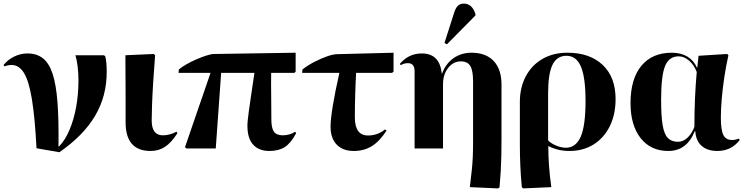

<svg xmlns="http://www.w3.org/2000/svg" viewBox="-25 -825 4143 1067"><path d="M305 21 178 -1Q169 -171 152.5 -272.5Q136 -374 108.5 -419Q81 -464 39 -464Q20 -464 0 -456L-5 -464Q18 -493 53.5 -510.5Q89 -528 128 -528Q179 -528 213.5 -501Q248 -474 267.5 -414.5Q287 -355 294.5 -255.5Q302 -156 300 -11H303Q337 -46 361 -102.5Q385 -159 398 -229.5Q411 -300 411 -379Q411 -419 406.5 -455.5Q402 -492 394 -518H553L560 -512Q568 -481 568 -425Q568 -290 503 -180.5Q438 -71 305 21Z M812 14Q673 14 673 -145Q673 -168 673 -209.5Q673 -251 673 -300Q673 -349 672.5 -395.5Q672 -442 672 -475.5Q672 -509 672 -518L829 -525L837 -518Q831 -443 826.5 -371.5Q822 -300 820 -243.5Q818 -187 818 -156Q818 -73 880 -73Q917 -73 956 -93L961 -85Q927 -32 892 -9Q857 14 812 14Z M1472 14Q1413 14 1381.5 -21.5Q1350 -57 1350 -125Q1350 -141 1352 -159.5Q1354 -178 1358 -208Q1362 -238 1369.5 -288.5Q1377 -339 1389 -420H1204L1174 0H1011L1003 -7L1145 -420H967L969 -439Q984 -452 1010 -467Q1036 -482 1066 -495Q1096 -508 1122.5 -516.5Q1149 -525 1166 -525L1618 -532V-427L1611 -420H1482Q1481 -361 1482 -302Q1483 -243 1483 -162Q1483 -113 1497.5 -93Q1512 -73 1547 -73Q1566 -73 1584.5 -78.5Q1603 -84 1615 -93L1621 -85Q1592 -30 1558 -8Q1524 14 1472 14Z M1941 14Q1880 14 1846 -21.5Q1812 -57 1812 -121Q1812 -161 1824.5 -237.5Q1837 -314 1861 -420H1654L1656 -439Q1682 -460 1719 -479.5Q1756 -499 1791.5 -511.5Q1827 -524 1851 -524L2162 -532V-427L2154 -420H1954Q1951 -368 1949 -300.5Q1947 -233 1947 -173Q1947 -72 2020 -72Q2074 -72 2115 -106L2123 -99Q2085 -40 2041.5 -13Q1998 14 1941 14Z M2743 222 2586 215Q2593 158 2597 119.5Q2601 81 2602.5 45Q2604 9 2604 -40V-373Q2604 -433 2588.5 -458.5Q2573 -484 2536 -484Q2494 -484 2465.5 -447.5Q2437 -411 2437 -357V0H2279V-429Q2279 -474 2242 -474Q2221 -474 2202 -463L2197 -470Q2246 -528 2319 -528Q2419 -528 2430 -416L2432 -417Q2452 -471 2495 -501.5Q2538 -532 2596 -532Q2675 -532 2718.5 -486Q2762 -440 2762 -355V-50Q2762 5 2761 48Q2760 91 2757.5 130.5Q2755 170 2751 216ZM2459 -579 2445 -586 2498 -752Q2507 -781 2519.5 -793Q2532 -805 2552 -805Q2599 -805 2617 -747V-739Z M2884 222 2875 216Q2869 153 2866.5 94Q2864 35 2864 -23V-258Q2864 -339 2897 -401Q2930 -463 2989.5 -497.5Q3049 -532 3128 -532Q3253 -532 3324.5 -464Q3396 -396 3396 -275Q3396 -188 3363.5 -123Q3331 -58 3273.5 -22Q3216 14 3139 14Q3101 14 3070 5Q3039 -4 3023 -13H3022Q3022 98 3039 215ZM3120 -4Q3175 -4 3202 -65Q3229 -126 3229 -264Q3229 -394 3203.5 -454.5Q3178 -515 3123 -515Q3070 -515 3045.5 -465Q3021 -415 3021 -307V-45Q3035 -29 3064.5 -16.5Q3094 -4 3120 -4Z M3689 14Q3591 14 3535 -57.5Q3479 -129 3479 -252Q3479 -386 3539 -459Q3599 -532 3709 -532Q3759 -532 3795 -510.5Q3831 -489 3848 -449H3850L3857 -515L4016 -525L4023 -518Q4010 -460 4000.5 -397.5Q3991 -335 3986 -276.5Q3981 -218 3981 -171Q3981 -102 3995 -74.5Q4009 -47 4043 -47Q4062 -47 4081 -55L4086 -47Q4039 14 3962 14Q3906 14 3874 -14.5Q3842 -43 3839 -96H3836Q3792 14 3689 14ZM3743 -37Q3771 -37 3795 -59Q3819 -81 3834 -120Q3834 -282 3847 -425Q3832 -464 3804.5 -488Q3777 -512 3747 -512Q3693 -512 3671 -458Q3649 -404 3649 -270Q3649 -180 3657.5 -129.5Q3666 -79 3686.5 -58Q3707 -37 3743 -37Z"/></svg>

Font: Literata 72pt
Style: Bold
Weight: 700
Designer: Latin by Veronika Burian and Jose Scaglione. Greek by Irene Vlachou. Cyrillic by Vera Evstafieva.
Foundry: TypeTogether
Version: Version 3.002